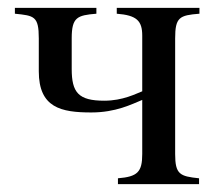

<svg xmlns="http://www.w3.org/2000/svg" viewBox="-20 -470 552 490"><path d="M489 -450H278V-435C329 -431 343 -417 343 -379V-237C327 -231 294 -213 246 -213C180 -213 163 -234 163 -294V-372C163 -426 177 -431 226 -435V-450H18V-435C67 -430 79 -429 79 -372V-288C79 -195 136 -183 213 -183C276 -183 316 -204 343 -215V-77C343 -31 331 -19 281 -15V0H488V-15C439 -20 427 -25 427 -77V-372C427 -426 438 -431 489 -435Z"/></svg>

Font: STIX Math
Style: Regular
Weight: 400
Designer: MicroPress Inc., with final additions and corrections provided by Coen Hoffman, Elsevier (retired)
Version: Version 1.1.0